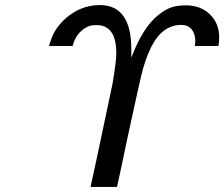

<svg xmlns="http://www.w3.org/2000/svg" viewBox="-20 -736 883 756"><path d="M747 -555Q749 -565 749 -574Q749 -603 734.5 -620.5Q720 -638 693 -638Q667 -638 645 -627Q580 -597 543 -465Q532 -426 480 -184Q442 -2 441 -2V0H337V-2Q348 -49 423 -406Q438 -494 438 -526Q438 -609 395 -630Q381 -637 364 -637H357Q336 -637 323 -630Q279 -607 266 -555H173Q182 -585 188 -598Q214 -650 264 -683Q314 -716 373 -716Q497 -716 497 -542V-509L504 -526Q541 -619 590 -665Q618 -691 644.5 -703Q671 -715 711 -715Q770 -715 806.5 -679.5Q843 -644 843 -589Q843 -568 840 -555Z"/></svg>

Font: KaTeX_SansSerif
Style: Italic
Weight: 400
Version: Version 1.1; ttfautohint (v1.3)